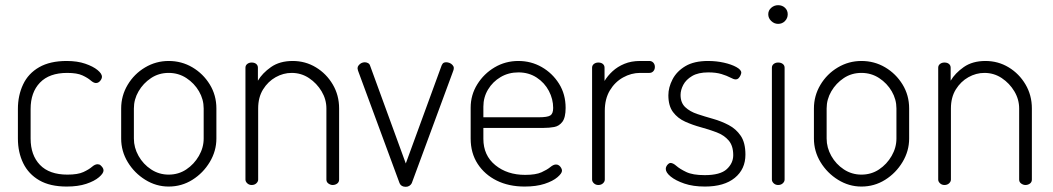

<svg xmlns="http://www.w3.org/2000/svg" viewBox="-20 -713 4058 740"><path d="M237 6Q173 6 131.5 -18Q90 -42 69.5 -84Q49 -126 49 -179V-293Q49 -345 69 -387.5Q89 -430 131 -454Q173 -478 237 -478Q278 -478 308.5 -467.5Q339 -457 356 -443Q373 -429 373 -417Q373 -412 369.5 -406Q366 -400 361 -396.5Q356 -393 350 -393Q341 -393 329.5 -403Q318 -413 297.5 -422.5Q277 -432 239 -432Q170 -432 134 -394.5Q98 -357 98 -293V-179Q98 -115 134 -77.5Q170 -40 240 -40Q280 -40 301.5 -50Q323 -60 334.5 -70Q346 -80 356 -80Q363 -80 367.5 -76Q372 -72 375.5 -67Q379 -62 379 -56Q379 -45 361.5 -30Q344 -15 312.5 -4.5Q281 6 237 6Z M630 6Q582 6 540 -20Q498 -46 472.5 -88Q447 -130 447 -179V-295Q447 -344 472 -386Q497 -428 539 -453Q581 -478 630 -478Q680 -478 721.5 -453.5Q763 -429 788.5 -387.5Q814 -346 814 -295V-179Q814 -131 788.5 -88.5Q763 -46 721.5 -20Q680 6 630 6ZM630 -40Q668 -40 698 -60Q728 -80 746.5 -112Q765 -144 765 -179V-295Q765 -330 747 -361Q729 -392 698.5 -412Q668 -432 630 -432Q592 -432 562 -412Q532 -392 514 -361Q496 -330 496 -295V-179Q496 -144 514 -112Q532 -80 562.5 -60Q593 -40 630 -40Z M950 0Q940 0 933 -6.5Q926 -13 926 -21V-452Q926 -461 933 -466.5Q940 -472 950 -472Q961 -472 967.5 -466.5Q974 -461 974 -452V-402Q991 -431 1024.5 -454.5Q1058 -478 1108 -478Q1157 -478 1197.5 -453.5Q1238 -429 1262.5 -387.5Q1287 -346 1287 -295V-21Q1287 -11 1279.5 -5.5Q1272 0 1262 0Q1254 0 1246 -5.5Q1238 -11 1238 -21V-295Q1238 -330 1219.5 -361Q1201 -392 1171 -412Q1141 -432 1104 -432Q1072 -432 1042.5 -415.5Q1013 -399 994 -368.5Q975 -338 975 -295V-21Q975 -13 968 -6.5Q961 0 950 0Z M1544 7Q1535 7 1529 3.5Q1523 0 1520 -7L1362 -435Q1361 -437 1359.5 -442Q1358 -447 1358 -450Q1358 -456 1362.5 -461.5Q1367 -467 1373 -470Q1379 -473 1386 -473Q1392 -473 1398 -470Q1404 -467 1406 -461L1544 -83L1680 -455Q1682 -462 1686 -467.5Q1690 -473 1700 -473Q1706 -473 1712.5 -470.5Q1719 -468 1724 -462.5Q1729 -457 1729 -451Q1729 -446 1727.5 -442Q1726 -438 1725 -435L1567 -7Q1564 -1 1558 3Q1552 7 1544 7Z M2002 6Q1941 6 1894.5 -17Q1848 -40 1821 -81.5Q1794 -123 1794 -179V-298Q1794 -347 1819.5 -388Q1845 -429 1886.5 -453.5Q1928 -478 1978 -478Q2027 -478 2068 -454.5Q2109 -431 2134.5 -390.5Q2160 -350 2160 -297Q2160 -260 2147.5 -243.5Q2135 -227 2116 -223.5Q2097 -220 2075 -220H1843V-178Q1843 -114 1889 -76.5Q1935 -39 2004 -39Q2045 -39 2067 -49Q2089 -59 2101 -69Q2113 -79 2123 -79Q2130 -79 2135 -75Q2140 -71 2143 -65.5Q2146 -60 2146 -55Q2146 -45 2128.5 -30Q2111 -15 2079 -4.5Q2047 6 2002 6ZM1843 -261H2056Q2090 -261 2101 -268Q2112 -275 2112 -297Q2112 -331 2095.5 -362.5Q2079 -394 2048.5 -414Q2018 -434 1978 -434Q1940 -434 1909.5 -416Q1879 -398 1861 -368Q1843 -338 1843 -302Z M2286 0Q2276 0 2269 -6.5Q2262 -13 2262 -21V-452Q2262 -461 2269 -466.5Q2276 -472 2286 -472Q2297 -472 2303.5 -466.5Q2310 -461 2310 -452V-401Q2322 -421 2341 -438.5Q2360 -456 2386.5 -467Q2413 -478 2447 -478H2483Q2492 -478 2498 -471.5Q2504 -465 2504 -455Q2504 -445 2498 -438.5Q2492 -432 2483 -432H2447Q2413 -432 2381.5 -414.5Q2350 -397 2330.5 -364.5Q2311 -332 2311 -286V-21Q2311 -13 2304 -6.5Q2297 0 2286 0Z M2697 6Q2651 6 2617.5 -5.5Q2584 -17 2565 -32.5Q2546 -48 2546 -62Q2546 -67 2548.5 -72Q2551 -77 2555.5 -81Q2560 -85 2564 -85Q2574 -85 2587 -73.5Q2600 -62 2625 -50Q2650 -38 2696 -38Q2756 -38 2781 -61Q2806 -84 2806 -115Q2806 -151 2788.5 -171.5Q2771 -192 2742 -203Q2713 -214 2681.5 -222.5Q2650 -231 2621 -244Q2592 -257 2574 -281Q2556 -305 2556 -346Q2556 -376 2572 -407Q2588 -438 2621.5 -458Q2655 -478 2709 -478Q2741 -478 2770 -471.5Q2799 -465 2818 -454.5Q2837 -444 2837 -433Q2837 -429 2834 -422.5Q2831 -416 2826.5 -411.5Q2822 -407 2815 -407Q2808 -407 2795 -414Q2782 -421 2761 -427.5Q2740 -434 2710 -434Q2671 -434 2647.5 -420Q2624 -406 2613.5 -386Q2603 -366 2603 -347Q2603 -317 2621 -300Q2639 -283 2667.5 -273.5Q2696 -264 2728 -255Q2760 -246 2788.5 -231Q2817 -216 2835 -189.5Q2853 -163 2853 -117Q2853 -61 2812 -27.5Q2771 6 2697 6Z M2979 0Q2969 0 2962 -6.5Q2955 -13 2955 -21V-452Q2955 -461 2962 -466.5Q2969 -472 2979 -472Q2990 -472 2997 -466.5Q3004 -461 3004 -452V-21Q3004 -13 2997 -6.5Q2990 0 2979 0ZM2979 -621Q2964 -621 2952.5 -632Q2941 -643 2941 -658Q2941 -673 2952.5 -683Q2964 -693 2979 -693Q2995 -693 3005.5 -683Q3016 -673 3016 -658Q3016 -643 3005.5 -632Q2995 -621 2979 -621Z M3300 6Q3252 6 3210 -20Q3168 -46 3142.5 -88Q3117 -130 3117 -179V-295Q3117 -344 3142 -386Q3167 -428 3209 -453Q3251 -478 3300 -478Q3350 -478 3391.5 -453.5Q3433 -429 3458.5 -387.5Q3484 -346 3484 -295V-179Q3484 -131 3458.5 -88.5Q3433 -46 3391.5 -20Q3350 6 3300 6ZM3300 -40Q3338 -40 3368 -60Q3398 -80 3416.5 -112Q3435 -144 3435 -179V-295Q3435 -330 3417 -361Q3399 -392 3368.5 -412Q3338 -432 3300 -432Q3262 -432 3232 -412Q3202 -392 3184 -361Q3166 -330 3166 -295V-179Q3166 -144 3184 -112Q3202 -80 3232.5 -60Q3263 -40 3300 -40Z M3620 0Q3610 0 3603 -6.5Q3596 -13 3596 -21V-452Q3596 -461 3603 -466.5Q3610 -472 3620 -472Q3631 -472 3637.5 -466.5Q3644 -461 3644 -452V-402Q3661 -431 3694.5 -454.5Q3728 -478 3778 -478Q3827 -478 3867.5 -453.5Q3908 -429 3932.5 -387.5Q3957 -346 3957 -295V-21Q3957 -11 3949.5 -5.5Q3942 0 3932 0Q3924 0 3916 -5.5Q3908 -11 3908 -21V-295Q3908 -330 3889.5 -361Q3871 -392 3841 -412Q3811 -432 3774 -432Q3742 -432 3712.5 -415.5Q3683 -399 3664 -368.5Q3645 -338 3645 -295V-21Q3645 -13 3638 -6.5Q3631 0 3620 0Z"/></svg>

Font: Dosis ExtraLight Light
Style: Regular
Weight: 300
Version: Version 3.001; ttfautohint (v1.8.2)